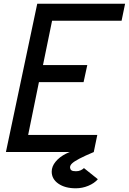

<svg xmlns="http://www.w3.org/2000/svg" viewBox="-20 -820 695 1036"><path d="M12 0 181 -800H655L636 -708H187L276 -781L197 -396L139 -469H451L431 -377H117L205 -450L117 -19L60 -92H505L486 0ZM389 196Q331 196 295 171Q259 146 259 106Q259 78 280 52.5Q301 27 335.5 9.5Q370 -8 408 -12L487 0Q437 21 408.5 36Q380 51 368.5 62Q357 73 358 85Q359 94 365.5 99Q372 104 390 104Q404 104 415 99Q426 94 433 87L508 147Q489 169 456.5 182.5Q424 196 389 196Z"/></svg>

Font: Victor Mono Thin
Style: Italic
Weight: 100
Italic angle: -12°
Monospace: yes
Designer: Rune Bjørnerås
Version: Version 1.561;gftools[0.9.30]